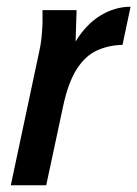

<svg xmlns="http://www.w3.org/2000/svg" viewBox="-20 -549 407 569"><path d="M12 0 96 -395Q101 -417 103 -437Q105 -457 106 -480V-519H207L204 -426Q236 -478 278.5 -503.5Q321 -529 367 -529L343 -416Q301 -415 266.5 -399Q232 -383 207 -343.5Q182 -304 167 -234L117 0Z"/></svg>

Font: Radio Canada Condensed Medium
Style: Italic
Weight: 500
Width: 3
Italic angle: -12°
Designer: Charles Daoud, Etienne Aubert Bonn, Alexandre Saumier Demers, Jacques Le Bailly
Foundry: Radio-Canada
Version: Version 2.104; ttfautohint (v1.8.4.7-5d5b);gftools[0.9.28.de